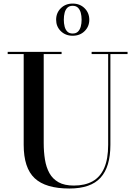

<svg xmlns="http://www.w3.org/2000/svg" viewBox="-20 -1040 760 1074"><path d="M693.5 -750V-737.5H597.5V-230Q597.5 -106.5 542.5 -46Q487.5 14.5 368 14.5Q235.5 14.5 174 -43Q112.5 -100.5 112.5 -230V-737.5H23V-750H324.5V-737.5H224.5V-240Q224.5 -190.5 231.5 -147.2Q238.5 -104 256.5 -71.5Q274.5 -39 307.5 -20.5Q340.5 -2 393 -2Q455 -2 497.8 -25.8Q540.5 -49.5 562.8 -100Q585 -150.5 585 -230V-737.5H492.5V-750ZM386.5 -840Q346.5 -840 320.2 -865.8Q294 -891.5 294 -929.5Q294 -968 320.2 -994Q346.5 -1020 386.5 -1020Q427 -1020 453.2 -994Q479.5 -968 479.5 -929.5Q479.5 -891.5 453.2 -865.8Q427 -840 386.5 -840ZM386.5 -852.5Q405.5 -852.5 416.2 -863.2Q427 -874 431.8 -891.5Q436.5 -909 436.5 -929.5Q436.5 -951 431.8 -968.5Q427 -986 416.2 -996.8Q405.5 -1007.5 386.5 -1007.5Q367.5 -1007.5 356.8 -996.8Q346 -986 341.5 -968.5Q337 -951 337 -929.5Q337 -909 341.5 -891.5Q346 -874 356.8 -863.2Q367.5 -852.5 386.5 -852.5Z"/></svg>

Font: Bodoni Moda 18pt Medium
Style: Regular
Weight: 500
Designer: Owen Earl
Foundry: indestructible type
Version: Version 2.004